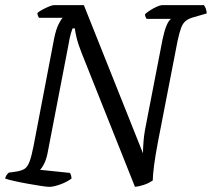

<svg xmlns="http://www.w3.org/2000/svg" viewBox="-29 -724 821 744"><path d="M162 0Q153 0 130 -3.5Q107 -7 79 -12Q51 -17 26.5 -22.5Q2 -28 -9 -32Q-8 -39 -3.5 -45.5Q1 -52 5 -55L33 -59Q53 -62 65 -69Q77 -76 85 -96.5Q93 -117 101 -158L181 -576Q188 -610 198 -630Q208 -650 214 -655H122Q120 -658 118 -663Q116 -668 116 -674Q123 -680 136 -687Q149 -694 161.5 -699Q174 -704 179 -704H296L525 -130Q525 -149 527.5 -180Q530 -211 542 -268L601 -572Q615 -638 634 -651H539Q538 -653 535.5 -657.5Q533 -662 533 -669Q539 -675 552 -683.5Q565 -692 578.5 -698Q592 -704 598 -704H761Q765 -700 768.5 -690.5Q772 -681 772 -672L724 -658Q704 -653 692 -644Q680 -635 673 -616.5Q666 -598 659 -565L584 -179Q573 -122 568 -83Q563 -44 563 -25Q548 -14 528 -7.5Q508 -1 494 0L288 -517Q274 -552 268 -577Q262 -602 261 -614H252Q250 -609 245.5 -594Q241 -579 237 -554L155 -129Q150 -105 141.5 -88.5Q133 -72 126 -66L242 -54Q248 -44 248 -32Q229 -18 203.5 -9Q178 0 162 0Z"/></svg>

Font: Texturina 72pt 72pt Regular
Style: Italic
Weight: 400
Italic angle: -11°
Designer: Guillermo Torres Carreño
Foundry: Omnibus-Type
Version: Version 1.002; ttfautohint (v1.8.3)